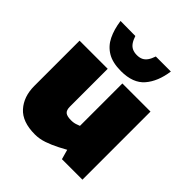

<svg xmlns="http://www.w3.org/2000/svg" viewBox="-207 -898 1047 1047"><g transform="rotate(45 316.0 -375.0)"><path d="M229 9Q132 9 86 -42.5Q40 -94 40 -176V-525H257V-234Q257 -206 270 -195.5Q283 -185 314 -185Q325 -185 334 -186.5Q343 -188 351 -191L370 -198V-525H587V0H429L401 -100L440 -71L371 -34Q334 -15 299 -3Q264 9 229 9ZM317 -567Q252 -567 212 -591Q172 -615 151 -658Q130 -701 122 -759L237 -758Q245 -734 255.5 -719Q266 -704 281 -697Q296 -690 317 -690Q337 -690 351.5 -697Q366 -704 376.5 -719Q387 -734 395 -758H511Q499 -671 454.5 -619Q410 -567 317 -567Z"/></g></svg>

Font: REM Black
Style: Regular
Weight: 900
Designer: Octavio Pardo
Foundry: Ashler Design
Version: Version 1.005;gftools[0.9.28]